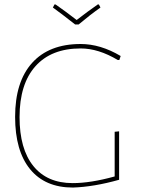

<svg xmlns="http://www.w3.org/2000/svg" viewBox="-20 -839 643 864"><path d="M425 -819 432 -805Q385 -772 334 -729H318Q252 -781 218 -805L225 -819H230Q276 -787 325 -749Q374 -787 420 -819ZM343 -641Q432 -641 523 -587L517 -569H510Q423 -621 343 -621Q211 -621 139.5 -541Q68 -461 68 -312Q68 -169 130 -92Q192 -15 307 -15Q388 -15 496 -45V-246L516 -248V-30Q402 2 308 5Q183 5 115.5 -77.5Q48 -160 48 -313Q48 -471 124.5 -556Q201 -641 343 -641Z"/></svg>

Font: Alegreya Sans Thin
Style: Regular
Weight: 100
Designer: Juan Pablo del Peral
Foundry: Huerta Tipografica
Version: Version 2.007